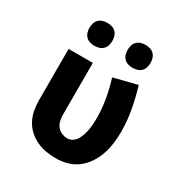

<svg xmlns="http://www.w3.org/2000/svg" viewBox="-174 -866 948 1002"><g transform="rotate(30 300.0 -365.5)"><path d="M304 8Q274 8 244.5 3Q215 -2 188 -14.5Q161 -27 138.5 -47.5Q116 -68 102 -94.5Q88 -121 82.5 -150.5Q77 -180 77 -210V-520H223V-210Q223 -192 226.5 -174Q230 -156 241 -141.5Q252 -127 269 -119.5Q286 -112 304 -112Q321 -112 335.5 -122Q350 -132 358.5 -147Q367 -162 372 -178.5Q377 -195 380 -211.5Q383 -228 384 -245.5Q385 -263 385 -280Q385 -337 375 -393.5Q365 -450 348 -505L488 -540Q507 -477 519 -412Q531 -347 531 -281Q531 -247 526.5 -212.5Q522 -178 511 -145Q500 -112 480.5 -82.5Q461 -53 434 -32Q407 -11 373 -1.5Q339 8 304 8ZM415 -601Q401 -601 387.5 -605Q374 -609 364 -619Q354 -629 350 -642.5Q346 -656 346 -670Q346 -684 350 -697.5Q354 -711 364 -721Q374 -731 387.5 -735Q401 -739 415 -739Q429 -739 442.5 -735Q456 -731 466 -721Q476 -711 480 -697.5Q484 -684 484 -670Q484 -656 480 -642.5Q476 -629 466 -619Q456 -609 442.5 -605Q429 -601 415 -601ZM185 -601Q171 -601 157.5 -605Q144 -609 134 -619Q124 -629 120 -642.5Q116 -656 116 -670Q116 -684 120 -697.5Q124 -711 134 -721Q144 -731 157.5 -735Q171 -739 185 -739Q199 -739 212.5 -735Q226 -731 236 -721Q246 -711 250 -697.5Q254 -684 254 -670Q254 -656 250 -642.5Q246 -629 236 -619Q226 -609 212.5 -605Q199 -601 185 -601Z"/></g></svg>

Font: Iosevka Aile Heavy
Style: Regular
Weight: 900
Designer: Belleve Invis
Foundry: Belleve Invis
Version: Version 31.1.0; ttfautohint (v1.8.4)